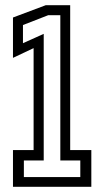

<svg xmlns="http://www.w3.org/2000/svg" viewBox="-20 -720 402 740"><path d="M30 0V-141.5H109.5V-534.5L30 -497V-652.5L156.5 -700H250.5V-141.5H332V0ZM72 -37.5H289.5V-101.5H212.5V-661.5H166L68.5 -623.5V-553.5L148.5 -589.5V-101.5H72Z"/></svg>

Font: Tourney Condensed
Style: Regular
Weight: 400
Width: 3
Designer: Tyler Finck
Foundry: Etcetera Type Co
Version: Version 1.010; ttfautohint (v1.8.3)